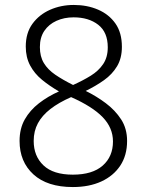

<svg xmlns="http://www.w3.org/2000/svg" viewBox="-20 -745 591 775"><path d="M274 10Q171 10 115 -41Q59 -92 59 -176Q59 -226 80 -263Q101 -300 137 -328Q173 -356 218 -376Q180 -398 149.5 -423Q119 -448 101.5 -481Q84 -514 84 -557Q84 -612 111 -649Q138 -686 182 -705.5Q226 -725 278 -725Q332 -725 376 -706Q420 -687 446 -650Q472 -613 472 -556Q472 -510 452.5 -477.5Q433 -445 400 -421.5Q367 -398 326 -378Q369 -357 407 -328.5Q445 -300 469 -263Q493 -226 493 -176Q493 -118 465.5 -76.5Q438 -35 389 -12.5Q340 10 274 10ZM274 -40Q353 -40 394.5 -76.5Q436 -113 436 -174Q436 -229 394.5 -272Q353 -315 267 -353Q217 -331 183.5 -305Q150 -279 133 -247.5Q116 -216 116 -176Q116 -115 155.5 -77.5Q195 -40 274 -40ZM275 -402Q315 -420 346.5 -439.5Q378 -459 396.5 -486.5Q415 -514 415 -554Q415 -615 376.5 -645Q338 -675 277 -675Q239 -675 208 -661Q177 -647 159 -620.5Q141 -594 141 -555Q141 -517 157 -490.5Q173 -464 203 -443.5Q233 -423 275 -402Z"/></svg>

Font: Noto Sans Devanagari Light
Style: Regular
Weight: 300
Version: Version 2.003